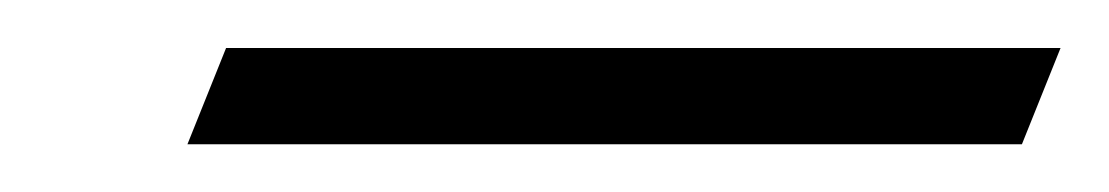

<svg xmlns="http://www.w3.org/2000/svg" viewBox="-20 -355 462 80"><path d="M74.2 -335H421.9L405.8 -294.9H58.1Z"/></svg>

Font: Redaction
Style: Italic
Weight: 400
Designer: Jeremy Mickel / Forest Young
Foundry: MCKL
Version: Version 2.001;hotconv 1.0.113;makeotfexe 2.5.65598 DEVELOPME